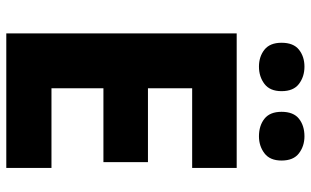

<svg xmlns="http://www.w3.org/2000/svg" viewBox="-204 -852 964 595"><g transform="rotate(90 277.5 -555.0)"><path d="M501 -93H84V-807H501V-669H254V-532H483V-394H254V-233H501ZM113 -946Q113 -983 134.5 -1000Q156 -1017 187 -1017Q218 -1017 240.5 -1000Q263 -983 263 -946Q263 -910 240.5 -893Q218 -876 187 -876Q156 -876 134.5 -893Q113 -910 113 -946ZM327 -946Q327 -983 348.5 -1000Q370 -1017 403 -1017Q433 -1017 455.5 -1000Q478 -983 478 -946Q478 -910 455.5 -893Q433 -876 403 -876Q370 -876 348.5 -893Q327 -910 327 -946Z"/></g></svg>

Font: Noto Sans Telugu UI ExtraBold
Style: Regular
Weight: 800
Designer: Jelle Bosma - Monotype Design Team
Foundry: Monotype Imaging Inc.
Version: Version 2.005; ttfautohint (v1.8.4.7-5d5b)